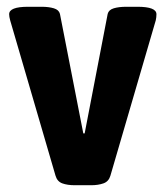

<svg xmlns="http://www.w3.org/2000/svg" viewBox="-20 -545 489 567"><path d="M201 2Q179 2 164 -3.5Q149 -9 144 -26L10 -485Q7 -496 7 -503Q7 -525 63 -525H103Q124 -525 139 -520.5Q154 -516 157 -504L226 -151H230L298 -504Q301 -516 316 -520.5Q331 -525 353 -525H386Q442 -525 442 -503Q442 -494 440 -485L306 -26Q301 -9 285.5 -3.5Q270 2 249 2Z"/></svg>

Font: Asap Semi Condensed
Style: Bold
Weight: 700
Width: 4
Designer: Pablo Cosgaya
Foundry: Omnibus-Type
Version: Version 3.001; ttfautohint (v1.8.4.7-5d5b)